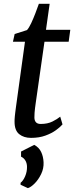

<svg xmlns="http://www.w3.org/2000/svg" viewBox="-20 -711 388 1004"><path d="M167.2 -175.3Q164.8 -158.6 163.2 -145.8Q161.7 -133.1 160.8 -121.7Q159.9 -110.2 159.9 -96.7Q159.9 -80.6 168 -71.7Q176.1 -62.8 192.3 -62.8Q228.9 -62.8 254.2 -75.5Q279.6 -88.2 294.9 -100.9L306.9 -60.5Q295.4 -47 272.7 -30.4Q250.1 -13.9 217.4 -2Q184.8 10 142.2 10Q104.7 10 80.4 -9.5Q56.1 -29.1 56.1 -74.1Q56.1 -79.4 56.3 -86.2Q56.6 -93 57.5 -102.4Q58.5 -111.7 59.9 -124.1Q61.3 -136.6 63.7 -153.2L110.6 -492.9H47.7L56.7 -533.2L121.1 -553.7Q131.7 -565.4 143.1 -589.7Q154.5 -614.1 165.1 -641.8Q175.7 -669.5 183.2 -691H239.6L220.4 -555H347.6L339.1 -492.9H212.6ZM125.7 272.7 87.5 255 87.6 244.9Q101.5 234.2 111.6 210.4Q121.7 186.6 121.2 161.4Q121.1 142.7 112.8 128.7Q104.5 114.7 90.1 108.2V81.4L159.1 46.5Q184.3 60.2 195.3 83.9Q206.4 107.6 207.8 137.3Q209.4 169.5 195.3 198.8Q181.2 228.2 161.4 248.1Q141.5 268.1 125.7 272.7Z"/></svg>

Font: Merriweather Light
Style: Italic
Weight: 300
Italic angle: -7.8°
Designer: Eben Sorkin
Foundry: Eben Sorkin
Version: Version 2.101